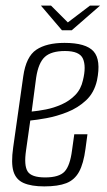

<svg xmlns="http://www.w3.org/2000/svg" viewBox="-20 -655 383 685"><path d="M138 10Q92 10 64.5 -2Q37 -14 28 -43.5Q19 -73 27 -129L63 -383Q73 -453 109.5 -477.5Q146 -502 210 -502Q287 -502 314 -471.5Q341 -441 326 -368Q316 -324 287 -297Q258 -270 220 -255Q182 -240 146 -233.5Q110 -227 88 -225L73 -119Q65 -65 78.5 -43.5Q92 -22 141 -22Q191 -22 210.5 -43Q230 -64 237 -119L245 -176H292L285 -124Q278 -71 262 -42Q246 -13 216.5 -1.5Q187 10 138 10ZM93 -257Q115 -259 143.5 -264.5Q172 -270 200 -282.5Q228 -295 248.5 -316Q269 -337 276 -369Q288 -418 276 -445.5Q264 -473 212 -473Q163 -473 140 -452Q117 -431 109 -378ZM201 -547 126 -635H162L222 -575L301 -635H337L236 -547Z"/></svg>

Font: Alumni Sans Thin Light
Style: Italic
Weight: 300
Italic angle: -8°
Version: Version 1.016